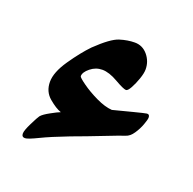

<svg xmlns="http://www.w3.org/2000/svg" viewBox="-58 -766 352 350"><g transform="rotate(20 118.0 -591.0)"><path d="M220.7 -586.4Q220.7 -582.5 217 -572.5Q213.4 -562.5 207 -553Q200.7 -543.5 192.4 -541Q184.6 -538.6 155.3 -527.1Q126 -515.6 98.1 -505.4Q64.9 -492.7 45.9 -483.4Q26.9 -474.1 21.5 -474.1Q15.1 -474.1 15.1 -481Q15.1 -486.8 22.5 -501.7Q29.8 -516.6 32.7 -520.5Q36.6 -525.4 49.1 -532.2Q61.5 -539.1 66.9 -541Q56.6 -544.4 43 -555.9Q29.3 -567.4 29.3 -586.4Q29.3 -605 46.4 -629.9Q63.5 -654.8 79.1 -670.9Q106 -696.8 121.3 -701.7Q136.7 -706.5 150.4 -706.5Q165.5 -706.5 175.5 -694.6Q185.5 -682.6 185.5 -667Q185.5 -659.7 181.6 -648.4Q177.7 -637.2 172.9 -628.4Q168 -619.6 164.6 -619.6Q159.7 -619.6 142.3 -629.6Q125 -639.6 111.8 -639.6Q99.1 -639.6 88.9 -631.3Q78.6 -623 78.6 -615.2Q78.6 -612.8 91.6 -603.5Q104.5 -594.2 121.8 -585.9Q139.2 -577.6 152.8 -576.7Q169.4 -581.1 190.4 -586.4Q211.4 -591.8 215.3 -592.3Q220.7 -592.8 220.7 -586.4Z"/></g></svg>

Font: Scheherazade New Medium
Style: Regular
Weight: 500
Designer: SIL International
Foundry: SIL International
Version: Version 4.000